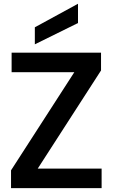

<svg xmlns="http://www.w3.org/2000/svg" viewBox="-20 -972 582 992"><path d="M37 0V-92L364 -599H40V-700H502V-608L175 -101H505V0ZM160 -743V-831L382 -952H383V-853Z"/></svg>

Font: DM Sans 28pt SemiBold
Style: Regular
Weight: 600
Version: Version 4.004;gftools[0.9.30]